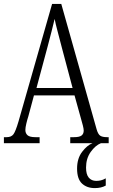

<svg xmlns="http://www.w3.org/2000/svg" viewBox="-20 -734 577 984"><path d="M0 0V-31H14Q38 -31 49 -46Q60 -61 75 -112L247 -714H294L475 -72Q482 -47 493 -39Q504 -31 529 -31H537V0H340V-31H359Q387 -31 398 -39.5Q409 -48 409 -65Q409 -74 404.5 -91.5Q400 -109 395 -126L362 -245H154L125 -137Q120 -122 115 -101Q110 -80 110 -68Q110 -51 121 -41Q132 -31 162 -31H183V0ZM167 -283H352L298 -486Q285 -537 275 -574Q265 -611 260 -637Q254 -610 244.5 -574Q235 -538 225 -499ZM466 230Q425 230 400 206.5Q375 183 375 130Q375 78 401 44Q427 10 454 0H497Q469 11 445 44.5Q421 78 421 125Q421 160 435 176.5Q449 193 473 193Q485 193 496.5 190.5Q508 188 522 180V217Q499 230 466 230Z"/></svg>

Font: Noto Serif ExtraCondensed Light
Style: Regular
Weight: 300
Width: 2
Designer: Monotype Design Team
Foundry: Monotype Imaging Inc.
Version: Version 2.014; ttfautohint (v1.8.4.7-5d5b)